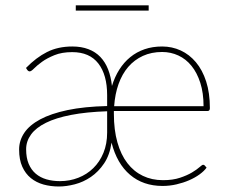

<svg xmlns="http://www.w3.org/2000/svg" viewBox="-20 -670 836 698"><path d="M49.5 0ZM569.5 -501Q605.5 -501 637 -486.5Q668.5 -472 692.2 -443.8Q716 -415.5 729.5 -373.8Q743 -332 743 -277Q743 -266.5 735 -266.5H394V-256.5Q394 -197.5 406.8 -152.5Q419.5 -107.5 443 -77Q466.5 -46.5 499.2 -30.8Q532 -15 572.5 -15Q608.5 -15 634.5 -23.8Q660.5 -32.5 678 -43Q695.5 -53.5 705.2 -62.2Q715 -71 718.5 -71Q722.5 -71 725 -67.5L731 -60.5Q722 -48 705.5 -36Q689 -24 667.8 -14.8Q646.5 -5.5 621.8 0.2Q597 6 571 6Q500.5 6 452.8 -34.5Q405 -75 385.5 -151.5Q379 -106.5 358.5 -76Q338 -45.5 310.5 -26.8Q283 -8 252 0Q221 8 194 8Q164.5 8 138.2 0.8Q112 -6.5 92.2 -22.5Q72.5 -38.5 61 -64Q49.5 -89.5 49.5 -126.5Q49.5 -159 68.2 -187Q87 -215 126 -236Q165 -257 225.5 -269.8Q286 -282.5 369.5 -284.5V-324Q369.5 -398 337.5 -439.2Q305.5 -480.5 242.5 -480.5Q205 -480.5 178 -469.5Q151 -458.5 133 -445.5Q115 -432.5 104.2 -421.5Q93.5 -410.5 88 -410.5Q83 -410.5 79 -416L74.5 -423Q111.5 -461 151.2 -481Q191 -501 243 -501Q276 -501 301.5 -491.2Q327 -481.5 344.8 -463Q362.5 -444.5 373 -417.8Q383.5 -391 387 -357.5Q397 -390.5 413.8 -417Q430.5 -443.5 453.5 -462.2Q476.5 -481 505.5 -491Q534.5 -501 569.5 -501ZM369.5 -265.5Q294 -263 238.5 -252.2Q183 -241.5 146.8 -223.5Q110.5 -205.5 92.8 -181Q75 -156.5 75 -127.5Q75 -96.5 84.2 -74.5Q93.5 -52.5 110 -38.5Q126.5 -24.5 149 -18Q171.5 -11.5 198 -11.5Q233.5 -11.5 264.8 -23.8Q296 -36 319.2 -58.8Q342.5 -81.5 356 -114.2Q369.5 -147 369.5 -188ZM569.5 -481Q530.5 -481 499.5 -466.8Q468.5 -452.5 446.2 -426.8Q424 -401 411 -364.5Q398 -328 395 -284H720Q720 -332 708.2 -368.8Q696.5 -405.5 676.2 -430.5Q656 -455.5 628.5 -468.2Q601 -481 569.5 -481ZM255.5 -650.5H520.5V-631.5H255.5Z"/></svg>

Font: Lato Thin
Style: Regular
Weight: 200
Designer: Lukasz Dziedzic
Foundry: tyPoland Lukasz Dziedzic
Version: Version 2.007; 2014-02-27